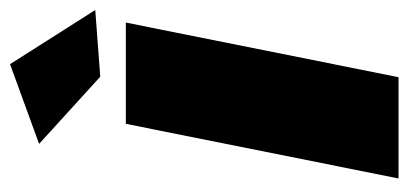

<svg xmlns="http://www.w3.org/2000/svg" viewBox="-236 -579 815 383"><g transform="rotate(-90 171.5 -387.5)"><path d="M235 -775 343 -605 210 -595 76 -717ZM318 -544 209 0H7L116 -544Z"/></g></svg>

Font: TypoPRO Montserrat
Style: Italic
Weight: 800
Italic angle: -11.3°
Designer: Julieta Ulanovsky
Foundry: Julieta Ulanovsky
Version: Version 6.001